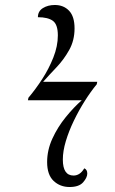

<svg xmlns="http://www.w3.org/2000/svg" viewBox="-20 -740 463 770"><path d="M259 10Q221 10 195 -14.5Q169 -39 169 -90Q169 -138 190 -184Q211 -230 243.5 -270Q276 -310 308 -338H92L94 -348Q122 -381 149 -422.5Q176 -464 194 -509.5Q212 -555 212 -598Q212 -642 192 -656.5Q172 -671 132 -671Q132 -695 152 -707.5Q172 -720 200 -720Q235 -720 257 -697Q279 -674 279 -626Q279 -578 257.5 -539.5Q236 -501 206.5 -470Q177 -439 153 -412H370L368 -402Q344 -373 320 -335Q296 -297 276 -255.5Q256 -214 244 -174Q232 -134 232 -100Q232 -36 275 -36Q301 -36 318 -65Q330 -60 330 -44Q330 -28 313.5 -9Q297 10 259 10Z"/></svg>

Font: Noto Serif Display ExtraCondensed
Style: Italic
Weight: 400
Width: 2
Italic angle: -12°
Designer: Monotype Design Team
Foundry: Monotype Imaging Inc.
Version: Version 2.009